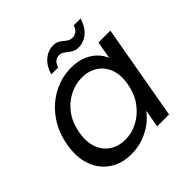

<svg xmlns="http://www.w3.org/2000/svg" viewBox="-184 -874 1044 1044"><g transform="rotate(-45 338.0 -352.0)"><path d="M40.4 -276Q55.4 -361.3 101 -424.4Q146.6 -487.6 212.1 -522.2Q277.6 -556.8 350.9 -556.8Q402.3 -556.8 439.1 -541.4Q475.9 -525.9 500 -501.3Q524.1 -476.6 535.4 -447.5L553.1 -548.3H644.6L547.8 0H456.3L474.7 -102.3Q453.5 -72.4 419.9 -47.4Q386.3 -22.4 343.4 -6.9Q300.5 8.5 249.8 8.5Q177.4 8.5 124.6 -27.3Q71.9 -63 48.6 -126.9Q25.4 -190.8 40.4 -276ZM505.1 -274.5Q516.8 -338.2 499.1 -383.8Q481.4 -429.5 443.3 -453.6Q405.3 -477.6 355.4 -477.6Q305.6 -477.6 258.8 -454.2Q212 -430.7 178.7 -386Q145.4 -341.2 133.6 -276Q122.6 -211.9 139.9 -165.5Q157.1 -119.1 195.2 -94.9Q233.2 -70.7 283 -70.7Q332.9 -70.7 379.4 -94.9Q425.9 -119.1 460 -165Q494.1 -210.9 505.1 -274.5ZM249.1 -607Q264.9 -658.9 296.8 -685.2Q328.6 -711.5 367.2 -711.5Q387 -711.5 400.3 -704.8Q413.7 -698.1 424.2 -688.8Q434.8 -679.6 446 -672.8Q457.3 -666.1 473 -666.1Q489.8 -666.1 503.5 -676.6Q517.2 -687.1 524.2 -709.3H577Q561.2 -658.1 529.3 -631.6Q497.5 -605 457.9 -605Q438.2 -605 424.5 -612.1Q410.9 -619.3 400.3 -628.1Q389.6 -637 378.4 -644.1Q367.1 -651.2 351.9 -651.2Q335.6 -651.2 322.4 -640.5Q309.1 -629.8 301.9 -607Z"/></g></svg>

Font: Poppins Variable
Style: Italic
Weight: 100
Italic angle: -10°
Designer: Jonny Pinhorn
Foundry: Indian Type Foundry
Version: Version 6.000